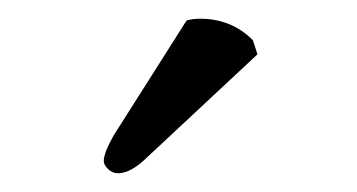

<svg xmlns="http://www.w3.org/2000/svg" viewBox="-20 -685 381 205"><path d="M179.2 -663.1Q185.1 -665 193.8 -665Q227.1 -665 250 -642.1L254.9 -627L138.2 -518.1Q120.1 -500 106 -500Q100.1 -500 95.5 -504.4Q90.8 -508.8 90.8 -513.2Q90.8 -521.5 101.1 -540Z"/></svg>

Font: Common Serif Medium
Style: Regular
Weight: 500
Designer: Philipp H. Poll, Khaled Hosny
Foundry: Stefan Peev, Context Ltd.
Version: Version 1.026